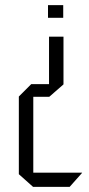

<svg xmlns="http://www.w3.org/2000/svg" viewBox="-20 -524 345 744"><path d="M109 200V145H298V146L250 200ZM53 -149V-150L101 -198H170V-149ZM108 200 53 151V-149H109V200ZM170 -149V-382H226V-197L171 -149ZM166 -455V-504H225V-455Z"/></svg>

Font: Foldit Light
Style: Regular
Weight: 300
Version: Version 1.003